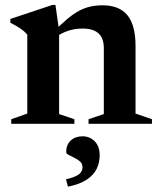

<svg xmlns="http://www.w3.org/2000/svg" viewBox="-20 -490 632 760"><path d="M214 -368V-38.5L274.5 -18V0H24.5V-18L88 -40.5V-353Q78.5 -364.5 63.2 -375.5Q48 -386.5 21 -400V-415L187.5 -470.5H199.5ZM330.5 -18 391 -38.5V-300Q391 -325.5 381.8 -342.8Q372.5 -360 353.8 -368.5Q335 -377 307 -377Q274.5 -377 246.5 -367Q218.5 -357 201 -342.5L186.5 -358.5Q219.5 -392.5 245.5 -414.2Q271.5 -436 294 -447.8Q316.5 -459.5 338.8 -464.2Q361 -469 386 -469Q452.5 -469 484.5 -429.5Q516.5 -390 516.5 -308V-40.5L581.5 -18V0H330.5ZM241 220Q279.5 210.5 293 199.5Q306.5 188.5 306.5 172.5Q306.5 158 296.8 149.2Q287 140.5 274.2 134.5Q261.5 128.5 251.8 123.2Q242 118 242 112Q242 83 260 66.2Q278 49.5 306.5 49.5Q335 49.5 354.8 69.2Q374.5 89 374.5 125Q374.5 153 363 177.5Q351.5 202 324.2 220.5Q297 239 249 249Z"/></svg>

Font: Newsreader 36pt SemiBold
Style: Regular
Weight: 600
Designer: Hugues Gentile
Foundry: Production Type
Version: Version 1.003